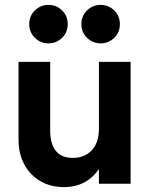

<svg xmlns="http://www.w3.org/2000/svg" viewBox="-20 -754 616 788"><path d="M186 -218Q186 -164 209 -135Q232 -106 279 -106Q327 -106 356.5 -137Q386 -168 386 -227V-500H516V0H386V-60Q334 14 243 14Q201 14 167 0Q133 -14 108 -40Q83 -66 69.5 -101.5Q56 -137 56 -181V-500H186ZM179 -576Q147 -576 123.5 -598.5Q100 -621 100 -655Q100 -689 123.5 -711.5Q147 -734 179 -734Q211 -734 234.5 -711.5Q258 -689 258 -655Q258 -621 234.5 -598.5Q211 -576 179 -576ZM393 -576Q361 -576 337.5 -598.5Q314 -621 314 -655Q314 -689 337.5 -711.5Q361 -734 393 -734Q425 -734 448.5 -711.5Q472 -689 472 -655Q472 -621 448.5 -598.5Q425 -576 393 -576Z"/></svg>

Font: NT Somic Bold
Style: Regular
Weight: 700
Designer: Ravid Balaliev — lead type designer, mastering
Michael Voronin — secret advisor, marketing
Ivan Kovalenko — best boy
Foundry: NT Type
Version: Version 0.7